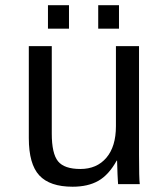

<svg xmlns="http://www.w3.org/2000/svg" viewBox="-20 -705 640 735"><path d="M178.2 -528.3V-193.4Q178.2 -117.2 202.1 -87.6Q226.1 -58.1 287.6 -58.1Q350.6 -58.1 387.2 -101.1Q423.8 -144 423.8 -222.2V-528.3H512.2V-112.8Q512.2 -20.5 515.1 0H432.1Q431.6 -2.4 431.2 -13.2Q430.7 -23.9 429.9 -37.8Q429.2 -51.8 428.2 -90.3H426.8Q396.5 -35.6 356.7 -12.9Q316.9 9.8 257.8 9.8Q170.9 9.8 130.6 -33.4Q90.3 -76.7 90.3 -176.3V-528.3ZM356 -595.2V-685.1H435.5V-595.2ZM163.6 -595.2V-685.1H244.1V-595.2Z"/></svg>

Font: Courier New
Style: Regular
Weight: 400
Designer: Steve Matteson
Foundry: Ascender Corporation
Version: Version 2.00.3